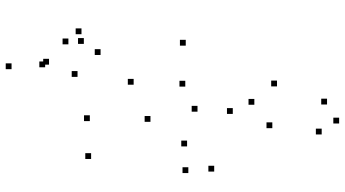

<svg xmlns="http://www.w3.org/2000/svg" viewBox="-283 -509 1186 660"><g transform="rotate(-90 310.0 -179.0)"><path d="M503.1 -133.5V-153.5H483.1V-133.5ZM368.8 -312.6V-332.6H348.8V-312.6ZM243.7 -463.2V-483.2H223.7V-463.2ZM428.7 -616.8V-636.8H408.7V-616.8ZM437.8 -603.5V-623.5H417.8V-603.5ZM395.7 -505.5V-525.5H375.7V-505.5ZM471 -426.3V-446.3H451V-426.3ZM542.4 -491.9V-511.9H522.4V-491.9ZM507.6 -536.9V-556.9H487.6V-536.9ZM509.1 -483.8V-503.8H489.1V-483.8ZM422.2 -732.3V-752.3H402.2V-732.3ZM113.5 -458.8V-478.8H93.5V-458.8ZM241.2 -254.8V-274.8H221.2V-254.8ZM362.3 -135.1V-155.1H342.3V-135.1ZM276.1 -93.1V-113.1H256.1V-93.1ZM156.7 -128.9V-148.9H136.7V-128.9ZM65.1 -124.6V-144.6H45.1V-124.6ZM70.2 -35.7V-55.7H50.2V-35.7ZM268.4 28.2V8.2H248.4V28.2ZM300.8 352.2V332.2H280.8V352.2ZM363 180.2V160.2H343V180.2ZM299.9 102.3V82.3H279.9V102.3ZM219.4 164.1V144.1H199.4V164.1ZM197.8 333.8V313.8H177.8V333.8ZM235.5 393.8V373.8H215.5V393.8Z"/></g></svg>

Font: Monaspace Radon Dots Var
Style: Regular
Weight: 400
Designer: Riley Cran and the Lettermatic Team
Version: Version 1.100 (Monaspace Radon Dots)